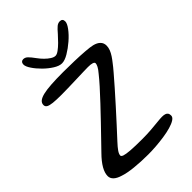

<svg xmlns="http://www.w3.org/2000/svg" viewBox="-244 -905 1015 1015"><g transform="rotate(-45 263.0 -397.5)"><path d="M240.5 17Q186.5 17 138.2 12Q90 7 61 -3Q34.5 -11 21 -24Q7.5 -37 7.5 -54Q7.5 -77 23.2 -104.5Q39 -132 70.5 -164Q91 -185.5 120.8 -216Q150.5 -246.5 184.5 -282Q218.5 -317.5 251.5 -352.5Q284.5 -387.5 312 -418.2Q339.5 -449 356.5 -470.5Q371.5 -488 378 -500.5Q384.5 -513 384.5 -521Q384.5 -528 373.5 -531.8Q362.5 -535.5 341 -535.5Q332 -535.5 307 -534.8Q282 -534 250 -533Q218 -532 188.2 -531.2Q158.5 -530.5 139.5 -530.5Q100 -530.5 76.8 -533Q53.5 -535.5 43.2 -541.8Q33 -548 33 -559.5Q33 -574 44.2 -583.5Q55.5 -593 79 -598.8Q102.5 -604.5 140 -607Q177.5 -609.5 229.5 -609.5Q269 -609.5 312 -608.2Q355 -607 390.5 -604.2Q426 -601.5 442 -597.5Q466.5 -591.5 479 -578.5Q491.5 -565.5 491.5 -546.5Q491.5 -531.5 485.8 -516.8Q480 -502 470.2 -487.2Q460.5 -472.5 448 -457Q438.5 -444 416 -417.8Q393.5 -391.5 363.2 -357Q333 -322.5 299.2 -285.2Q265.5 -248 232.8 -212Q200 -176 173 -147Q152.5 -125 142 -109.8Q131.5 -94.5 131.5 -83.5Q131.5 -77 144.2 -72.5Q157 -68 188.8 -65.5Q220.5 -63 276.5 -63Q312 -63 342.8 -65.5Q373.5 -68 396.8 -70.5Q420 -73 432.5 -73Q445 -73 453.8 -70.2Q462.5 -67.5 467 -61.2Q471.5 -55 471.5 -43.5Q471.5 -30.5 456.2 -20.8Q441 -11 415.8 -3.8Q390.5 3.5 359.5 8Q328.5 12.5 297.8 14.8Q267 17 240.5 17ZM258.5 -646Q238.5 -646 213 -662Q187.5 -678 164 -701.2Q140.5 -724.5 125 -747.8Q109.5 -771 109.5 -785.5Q109.5 -795.5 114.8 -801.2Q120 -807 128.5 -807Q142.5 -807 154 -795.8Q165.5 -784.5 182.5 -761Q194 -745 208.2 -730.8Q222.5 -716.5 236.8 -707.5Q251 -698.5 262.5 -698.5Q273 -698.5 288.2 -709.5Q303.5 -720.5 320.2 -737.2Q337 -754 352 -771Q371 -793.5 382.5 -802.8Q394 -812 407 -812Q427.5 -812 427.5 -791Q427.5 -776 409.5 -751.8Q391.5 -727.5 363.8 -703.5Q336 -679.5 307.8 -662.8Q279.5 -646 258.5 -646Z"/></g></svg>

Font: Gluten Light
Style: Regular
Weight: 300
Designer: Tyler Finck
Foundry: Etcetera Type Company
Version: Version 1.300